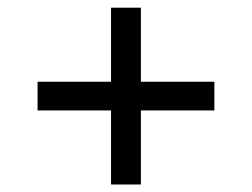

<svg xmlns="http://www.w3.org/2000/svg" viewBox="-20 -536 668 509"><path d="M274.4 -46.9V-515.6H353.5V-46.9ZM79.6 -243.2V-319.3H548.3V-243.2Z"/></svg>

Font: Inter Khmer Looped
Style: Regular
Weight: 400
Designer: Rasmus Andersson, Sovichet Tep
Foundry: Anagata Design
Version: Version 1.000